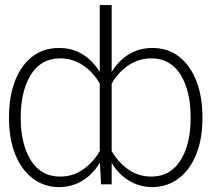

<svg xmlns="http://www.w3.org/2000/svg" viewBox="-20 -748 858 779"><path d="M801.3 -272.9V-268.1Q801.3 -183.6 775.9 -121.1Q750.5 -58.6 704.6 -23.9Q658.7 10.7 597.7 11.2Q545.4 10.7 503.4 -14.9Q461.4 -40.5 433.1 -86.9V0H390.1L385.3 -87.9Q356.9 -41 314.7 -15.1Q272.5 10.7 219.7 11.2Q158.7 10.7 113 -23.9Q67.4 -58.6 42 -121.1Q16.6 -183.6 16.6 -268.1V-272.9Q16.6 -358.4 41.7 -421.6Q66.9 -484.9 112.5 -519.3Q158.2 -553.7 219.2 -553.2Q272 -553.7 314.2 -528.1Q356.4 -502.4 384.8 -456.1V-727.5H433.1V-456.1Q461.4 -502.4 503.7 -528.1Q545.9 -553.7 598.6 -553.2Q659.7 -553.7 705.1 -519.3Q750.5 -484.9 775.9 -421.6Q801.3 -358.4 801.3 -272.9ZM753.4 -268.1V-272.9Q753.4 -379.9 712.2 -445.6Q670.9 -511.2 594.2 -511.2Q543 -511.2 500.7 -482.7Q458.5 -454.1 433.1 -408.7V-134.8Q459.5 -88.9 501.2 -60.1Q543 -31.2 594.2 -31.7Q669.9 -31.2 711.7 -96.4Q753.4 -161.6 753.4 -268.1ZM64 -272.9V-268.1Q64.5 -161.6 106 -96.4Q147.5 -31.2 223.6 -31.7Q274.9 -31.2 316.7 -60.1Q358.4 -88.9 384.8 -135.3V-408.7Q359.4 -454.1 317.1 -482.7Q274.9 -511.2 224.1 -511.2Q147 -511.2 105.7 -445.6Q64.5 -379.9 64 -272.9Z"/></svg>

Font: Inter Display Extra Light
Style: Regular
Weight: 200
Designer: Rasmus Andersson
Foundry: rsms
Version: Version 4.000;git-4fc901f